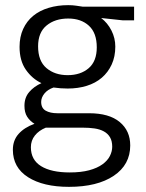

<svg xmlns="http://www.w3.org/2000/svg" viewBox="-20 -496 568 746"><path d="M56 -314Q56 -353 70 -383.5Q84 -414 109 -434.5Q134 -455 169 -465.5Q204 -476 245 -476Q262 -476 275 -474L302 -470H501V-417H457L373 -426Q398 -407 413 -377.5Q428 -348 428 -315Q428 -276 414 -245.5Q400 -215 375.5 -194Q351 -173 317 -162.5Q283 -152 243 -152Q229 -152 215.5 -153Q202 -154 188 -156Q165 -148 152.5 -132.5Q140 -117 140 -100Q140 -76 157.5 -66Q175 -56 203 -56H326Q404 -56 445 -22Q486 12 486 69Q486 144 422 187Q358 230 248 230Q148 230 89 192.5Q30 155 30 86Q30 49 52.5 24Q75 -1 114 -15Q96 -26 85.5 -42.5Q75 -59 75 -85Q75 -117 93.5 -138.5Q112 -160 141 -173Q105 -190 80.5 -225Q56 -260 56 -314ZM158 0Q131 11 115.5 30.5Q100 50 100 76Q100 125 139.5 149.5Q179 174 251 174Q295 174 326.5 165.5Q358 157 378 142.5Q398 128 407 110Q416 92 416 74Q416 52 407.5 37.5Q399 23 383.5 14.5Q368 6 347 3Q326 0 301 0ZM356 -312Q356 -368 325.5 -396Q295 -424 245 -424Q194 -424 161 -397Q128 -370 128 -316Q128 -259 160.5 -231.5Q193 -204 243 -204Q293 -204 324.5 -231Q356 -258 356 -312Z"/></svg>

Font: Mukta Light
Style: Regular
Weight: 300
Designer: Girish Dalvi and Yashodeep Gholap
Foundry: Ek Type
Version: Version 2.538;PS 1.002;hotconv 16.6.51;makeotf.lib2.5.65220;